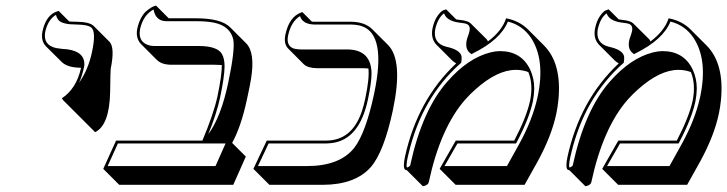

<svg xmlns="http://www.w3.org/2000/svg" viewBox="-20 -598 2575 680"><path d="M203.6 -243.2 199.2 -250Q250.5 -283.7 267.1 -357.9Q261.7 -358.4 256.8 -358.4Q217.3 -360.4 198.7 -378.4L142.1 -434.6Q124 -454.1 130.4 -486.8Q143.1 -545.9 183.6 -558.1Q183.6 -558.1 188 -559.1L225.1 -522Q234.4 -521 250.5 -521Q296.9 -520.5 311.5 -506.3L368.2 -449.7Q387.2 -428.7 372.1 -354.5Q371.1 -350.1 370.1 -272.5Q367.7 -154.8 316.9 -129.9L260.3 -186.5ZM259.8 -304.7Q292.5 -351.1 305.7 -413.1Q321.3 -485.8 303.2 -500.5Q295.9 -505.9 284.7 -508.3Q271 -510.7 250.5 -511.2Q201.2 -511.2 187.5 -526.4Q180.7 -534.7 178.2 -545.4Q149.9 -528.8 140.1 -484.9Q131.8 -438 179.2 -427.7Q189.5 -425.8 200.7 -424.8Q271.5 -421.9 278.3 -378.9Q278.8 -373 278.8 -368.2Q278.3 -363.3 277.3 -358.9Q270.5 -327.6 259.8 -304.7Z M676.8 -533.2Q763.2 -532.7 794.9 -501.5L851.6 -444.8Q884.3 -412.1 869.1 -318.8Q865.2 -293.9 854.5 -245.6Q834 -149.9 802.2 -91.8L850.6 -43.5L806.2 56.6H402.3L345.7 0L391.1 -100.1H696.8Q736.3 -193.8 750 -255.9Q766.1 -333 765.6 -367.7Q754.4 -368.2 739.7 -368.7H585.4Q552.7 -369.1 535.6 -385.7L479 -442.4Q459.5 -463.4 466.3 -497.1Q470.7 -517.1 479 -533Q487.3 -548.8 496.3 -556.9Q505.4 -564.9 513.7 -570.1Q522 -575.2 527.3 -576.7L532.7 -578.1L577.6 -533.2ZM397.5 -89.8 361.3 -9.8H743.2L778.8 -89.8ZM717.3 -122.1Q762.7 -183.6 788.1 -304.2Q813 -421.9 806.2 -458Q795.4 -505.4 738.8 -517.6Q712.4 -522.9 676.8 -522.9H569.8Q532.7 -522.9 524.4 -561.5Q523.9 -563.5 523.9 -564.5Q487.3 -544.9 476.1 -495.1Q467.3 -446.8 511.7 -436.5Q520.5 -435.1 528.8 -435.1H683.1Q748.5 -435.1 765.6 -407.7Q775.4 -390.6 775.4 -362.8Q774.9 -326.2 759.8 -253.9Q747.1 -194.3 717.3 -122.1Z M1084.5 -521.5Q1088.4 -521.5 1091.3 -521H1223.1Q1272 -520.5 1298.3 -494.6L1355 -438Q1408.2 -382.8 1371.6 -208.5Q1339.8 -59.6 1293 -5.9Q1237.8 56.2 1123 56.6H934.1L877.4 0L924.8 -100.1H1134.8Q1226.1 -100.1 1261.2 -202.6Q1268.1 -223.6 1273.4 -248Q1289.1 -321.8 1284.7 -355.5Q1277.3 -356.4 1269 -356.4H1103Q1070.3 -356.9 1055.7 -370.6L999.5 -427.2Q984.4 -443.8 990.7 -475.1Q1003.9 -538.1 1046.4 -553.7Q1046.4 -553.7 1050.8 -555.2ZM1283.2 -246.1Q1253.4 -105.5 1158.2 -91.8Q1147 -90.3 1134.8 -89.8H931.2L893.6 -9.8H1066.4Q1183.1 -9.8 1234.4 -74.2Q1275.4 -127 1305.2 -267.1Q1350.1 -479.5 1258.3 -506.3Q1254.4 -507.3 1251 -508.3Q1238.3 -510.7 1223.1 -511.2H1091.3Q1051.8 -512.7 1042.5 -541Q1011.2 -521.5 1000.5 -473.1Q992.2 -433.6 1023.4 -425.3Q1025.4 -424.8 1026.4 -424.8Q1036.1 -422.9 1046.4 -422.9H1212.4Q1295.4 -420.9 1295.9 -336.9Q1295.4 -304.2 1283.2 -246.1Z M1772.5 -533.2Q1818.8 -524.4 1849.6 -494.1L1906.2 -437.5Q1970.7 -373 1957.5 -242.2Q1955.1 -218.3 1950.2 -195.3Q1933.6 -116.7 1884.3 -26.4L1837.9 56.6H1593.8L1537.1 0L1594.2 -100.1H1801.3Q1844.7 -183.1 1857.4 -241.2Q1869.1 -299.3 1851.1 -342.8Q1830.6 -350.6 1807.1 -350.6Q1741.2 -350.6 1663.6 -281.2Q1644.5 -264.2 1627.9 -245.6Q1540 -145.5 1498.5 47.4Q1496.6 56.2 1482.9 60.5Q1480 61.5 1477.5 61.5L1420.9 4.9Q1416 4.4 1414.1 2.4Q1406.7 -6.3 1414.1 -42Q1458.5 -245.1 1595.7 -373.5Q1587.4 -378.4 1582 -383.3L1525.4 -439.9Q1504.9 -461.9 1511.7 -497.1Q1517.6 -524.9 1529.8 -542Q1542 -559.1 1551.3 -562L1560.1 -564.9L1595.7 -529.3Q1600.6 -528.3 1606.4 -527.8Q1636.7 -524.9 1646.5 -515.6L1703.1 -459.5Q1706.5 -455.6 1708 -451.2Q1757.8 -488.3 1772.5 -533.2ZM1778.8 -521.5Q1752.4 -457 1655.3 -409.2L1649.9 -406.2L1645.5 -409.7Q1626.5 -423.8 1632.8 -455.1Q1634.3 -462.4 1637.7 -470.7Q1641.1 -480 1642.6 -487.3Q1647.5 -509.3 1629.4 -514.2Q1626 -515.1 1623.5 -515.6Q1616.2 -517.1 1605.5 -518.1Q1562 -523.9 1552.7 -550.8Q1530.8 -534.7 1521.5 -495.1Q1512.7 -444.8 1560.1 -432.6Q1610.4 -421.9 1614.7 -397.9Q1615.7 -389.2 1613.8 -378.9L1613.3 -375.5L1610.8 -373.5Q1474.6 -252.4 1427.7 -56.6Q1425.8 -47.9 1423.8 -40Q1418 -12.7 1420.9 -4.9Q1426.8 -5.4 1432.6 -11.7Q1475.1 -208 1564 -308.6Q1637.2 -392.6 1717.8 -412.6Q1735.8 -417 1750.5 -417Q1826.7 -417 1857.9 -351.1Q1872.1 -320.3 1872.1 -283.7Q1871.6 -261.2 1867.2 -238.8Q1854.5 -178.7 1810.5 -95.2L1807.6 -89.8H1600.1L1554.2 -9.8H1775.4L1818.8 -87.9Q1866.2 -174.3 1883.3 -252Q1883.8 -253.4 1883.8 -253.9Q1912.1 -386.2 1860.4 -464.4Q1829.6 -509.3 1778.8 -521.5Z M2348.1 -533.2Q2394.5 -524.4 2425.3 -494.1L2481.9 -437.5Q2546.4 -373 2533.2 -242.2Q2530.8 -218.3 2525.9 -195.3Q2509.3 -116.7 2460 -26.4L2413.6 56.6H2169.4L2112.8 0L2169.9 -100.1H2377Q2420.4 -183.1 2433.1 -241.2Q2444.8 -299.3 2426.8 -342.8Q2406.2 -350.6 2382.8 -350.6Q2316.9 -350.6 2239.3 -281.2Q2220.2 -264.2 2203.6 -245.6Q2115.7 -145.5 2074.2 47.4Q2072.3 56.2 2058.6 60.5Q2055.7 61.5 2053.2 61.5L1996.6 4.9Q1991.7 4.4 1989.7 2.4Q1982.4 -6.3 1989.7 -42Q2034.2 -245.1 2171.4 -373.5Q2163.1 -378.4 2157.7 -383.3L2101.1 -439.9Q2080.6 -461.9 2087.4 -497.1Q2093.3 -524.9 2105.5 -542Q2117.7 -559.1 2127 -562L2135.7 -564.9L2171.4 -529.3Q2176.3 -528.3 2182.1 -527.8Q2212.4 -524.9 2222.2 -515.6L2278.8 -459.5Q2282.2 -455.6 2283.7 -451.2Q2333.5 -488.3 2348.1 -533.2ZM2354.5 -521.5Q2328.1 -457 2231 -409.2L2225.6 -406.2L2221.2 -409.7Q2202.1 -423.8 2208.5 -455.1Q2210 -462.4 2213.4 -470.7Q2216.8 -480 2218.3 -487.3Q2223.1 -509.3 2205.1 -514.2Q2201.7 -515.1 2199.2 -515.6Q2191.9 -517.1 2181.2 -518.1Q2137.7 -523.9 2128.4 -550.8Q2106.4 -534.7 2097.2 -495.1Q2088.4 -444.8 2135.7 -432.6Q2186 -421.9 2190.4 -397.9Q2191.4 -389.2 2189.5 -378.9L2189 -375.5L2186.5 -373.5Q2050.3 -252.4 2003.4 -56.6Q2001.5 -47.9 1999.5 -40Q1993.7 -12.7 1996.6 -4.9Q2002.4 -5.4 2008.3 -11.7Q2050.8 -208 2139.6 -308.6Q2212.9 -392.6 2293.5 -412.6Q2311.5 -417 2326.2 -417Q2402.3 -417 2433.6 -351.1Q2447.8 -320.3 2447.8 -283.7Q2447.3 -261.2 2442.9 -238.8Q2430.2 -178.7 2386.2 -95.2L2383.3 -89.8H2175.8L2129.9 -9.8H2351.1L2394.5 -87.9Q2441.9 -174.3 2459 -252Q2459.5 -253.4 2459.5 -253.9Q2487.8 -386.2 2436 -464.4Q2405.3 -509.3 2354.5 -521.5Z"/></svg>

Font: Linux Biolinum Shadow O
Style: Italic
Weight: 400
Italic angle: -12°
Designer: Philipp H. Poll
Foundry: Philipp H. Poll
Version: Version 0.6.2